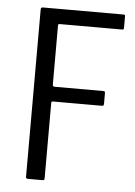

<svg xmlns="http://www.w3.org/2000/svg" viewBox="-50 -712 530 751"><g transform="rotate(5 215.0 -336.5)"><path d="M88 0Q80 0 80 -7V-665Q80 -673 88 -673H403Q409 -673 410 -671.5Q411 -670 411 -665V-623Q411 -617 409.5 -615.5Q408 -614 403 -614H160Q155 -614 154 -612.5Q153 -611 153 -607V-376Q153 -372 155 -370Q157 -368 160 -368H350Q356 -368 357.5 -366.5Q359 -365 359 -358V-320Q359 -314 357.5 -312Q356 -310 350 -310H160Q155 -310 154 -308.5Q153 -307 153 -303V-10Q153 -3 151.5 -1.5Q150 0 143 0Z"/></g></svg>

Font: Glory
Style: Regular
Weight: 400
Designer: Robert Leuschke
Foundry: Robert Leuschke
Version: Version 1.011